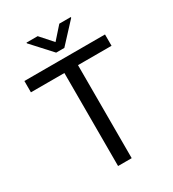

<svg xmlns="http://www.w3.org/2000/svg" viewBox="-213 -1017 1022 1133"><g transform="rotate(-30 298.5 -450.5)"><path d="M345.2 -710.9V0H252.4V-710.9ZM573.7 -710.9V-633.8H24.4V-710.9ZM224.6 -900.9 298.3 -817.9 372.1 -900.9H450.2V-896L326.2 -762.2H270.5L148.4 -896V-900.9Z"/></g></svg>

Font: Vazirmatn
Style: Regular
Weight: 400
Designer: Saber Rastikerdar
Foundry: Saber Rastikerdar
Version: Version 33.003;September 2, 2022;FontCreator 14.0.0.2862 64-